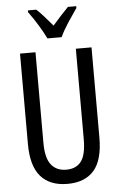

<svg xmlns="http://www.w3.org/2000/svg" viewBox="-62 -986 646 1038"><g transform="rotate(-5 261.0 -466.5)"><path d="M455 -224Q455 -103 406 -46.5Q357 10 262 10Q167 10 117 -47Q67 -104 67 -223V-714H151V-222Q151 -140 180 -103.5Q209 -67 262 -67Q316 -67 343 -103Q370 -139 370 -223V-714H455ZM222 -783Q206 -816 181 -857Q156 -898 130 -933V-943H175Q194 -926 216.5 -900.5Q239 -875 261 -849Q287 -879 304.5 -898Q322 -917 347 -943H392V-933Q370 -902 342.5 -860Q315 -818 299 -783Z"/></g></svg>

Font: Noto Sans ExtraCondensed
Style: Regular
Weight: 400
Width: 2
Designer: Monotype Design Team
Foundry: Monotype Imaging Inc.
Version: Version 2.013; ttfautohint (v1.8.4.7-5d5b)